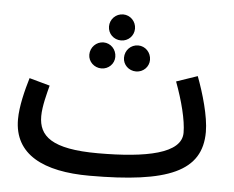

<svg xmlns="http://www.w3.org/2000/svg" viewBox="-49 -694 939 772"><g transform="rotate(5 421.0 -308.0)"><path d="M418 -532C447 -532 470 -555 470 -584C470 -613 447 -637 418 -637C388 -637 365 -613 365 -584C365 -555 388 -532 418 -532ZM349 -413C378 -413 401 -436 401 -464C401 -494 378 -518 349 -518C320 -518 296 -494 296 -464C296 -436 320 -413 349 -413ZM489 -413C518 -413 541 -436 541 -464C541 -494 518 -518 489 -518C459 -518 436 -494 436 -464C436 -436 459 -413 489 -413ZM339 21C657 21 790 -36 790 -195C790 -258 763 -350 738 -416L653 -387C681 -312 701 -235 701 -184C701 -100 560 -72 365 -72C177 -72 125 -121 125 -201C125 -241 140 -295 148 -326L65 -349C50 -299 33 -233 33 -180C33 -38 153 21 339 21Z"/></g></svg>

Font: Noto Sans Arabic Cond Med
Style: Regular
Weight: 500
Width: 3
Designer: Monotype Design Team, Nadine Chahine, Nizar Qandah and Khaled Hosny
Foundry: Monotype Imaging Inc.
Version: Version 2.012